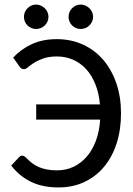

<svg xmlns="http://www.w3.org/2000/svg" viewBox="-20 -822 588 849"><path d="M29.8 0ZM77.6 -133.8Q82 -133.8 85.4 -132.1Q88.9 -130.4 92.8 -127Q107.4 -111.8 121.8 -100.8Q136.2 -89.8 152.8 -82.8Q169.4 -75.7 189 -72.3Q208.5 -68.8 232.9 -68.8Q271 -68.8 304 -84Q336.9 -99.1 362.3 -127.9Q387.7 -156.7 403.6 -198.2Q419.4 -239.7 422.9 -293H140.1V-360.4H421.9Q417.5 -410.2 401.6 -449.7Q385.7 -489.3 360.8 -516.4Q335.9 -543.5 303.2 -557.9Q270.5 -572.3 231.9 -572.3Q195.8 -572.3 171.4 -563.5Q147 -554.7 130.6 -544.2Q114.3 -533.7 104 -524.9Q93.8 -516.1 85.9 -516.1Q78.6 -516.1 74.5 -519.3Q70.3 -522.5 67.4 -526.4L38.1 -567.4Q73.2 -605 121.1 -627Q168.9 -648.9 231 -648.9Q293.9 -648.9 346.4 -625Q398.9 -601.1 436.3 -557.6Q473.6 -514.2 494.4 -453.9Q515.1 -393.6 515.1 -320.8Q515.1 -248 495.6 -187.7Q476.1 -127.4 439.9 -84.2Q403.8 -41 352.8 -17.1Q301.8 6.8 238.8 6.8Q167 6.8 116 -18.6Q64.9 -43.9 29.8 -89.8L64.9 -127.9Q70.8 -133.8 77.6 -133.8ZM194.3 -747.6Q194.3 -736.3 189.9 -726.6Q185.5 -716.8 178 -709.5Q170.4 -702.1 160.4 -698Q150.4 -693.8 139.6 -693.8Q128.4 -693.8 118.7 -698Q108.9 -702.1 101.6 -709.5Q94.2 -716.8 90.1 -726.6Q85.9 -736.3 85.9 -747.6Q85.9 -758.8 90.1 -768.6Q94.2 -778.3 101.6 -785.6Q108.9 -793 118.7 -797.4Q128.4 -801.8 139.6 -801.8Q150.4 -801.8 160.4 -797.4Q170.4 -793 178 -785.6Q185.5 -778.3 189.9 -768.6Q194.3 -758.8 194.3 -747.6ZM391.6 -747.6Q391.6 -736.3 387.2 -726.6Q382.8 -716.8 375.2 -709.5Q367.7 -702.1 357.7 -698Q347.7 -693.8 336.9 -693.8Q325.7 -693.8 315.9 -698Q306.2 -702.1 298.8 -709.5Q291.5 -716.8 287.4 -726.6Q283.2 -736.3 283.2 -747.6Q283.2 -758.8 287.4 -768.6Q291.5 -778.3 298.8 -785.6Q306.2 -793 315.9 -797.4Q325.7 -801.8 336.9 -801.8Q347.7 -801.8 357.7 -797.4Q367.7 -793 375.2 -785.6Q382.8 -778.3 387.2 -768.6Q391.6 -758.8 391.6 -747.6Z"/></svg>

Font: Carlito
Style: Regular
Weight: 400
Designer: Lukasz Dziedzic
Foundry: tyPoland Lukasz Dziedzic
Version: Version 1.103; Beta1; all basic design good, some composites